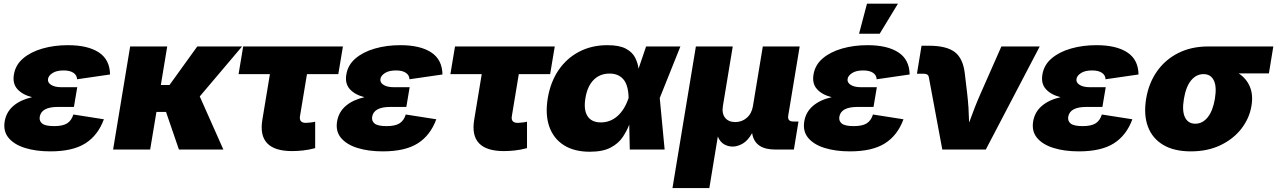

<svg xmlns="http://www.w3.org/2000/svg" viewBox="-20 -792 6765 1017"><path d="M247.1 9.8Q170.4 9.8 112.5 -8.3Q54.7 -26.4 25.4 -61.8Q-3.9 -97.2 4.9 -149.4Q13.2 -198.7 50.8 -231Q88.4 -263.2 149.9 -277.3Q99.1 -290 72.3 -319.8Q45.4 -349.6 53.7 -397.5Q62 -448.2 102.5 -482.7Q143.1 -517.1 205.1 -534.9Q267.1 -552.7 339.8 -552.7Q444.8 -552.7 503.2 -514.6Q561.5 -476.6 563 -397.5L388.2 -372.1Q387.7 -393.6 369.1 -406.2Q350.6 -418.9 316.9 -418.9Q279.3 -418.9 258.1 -405Q236.8 -391.1 234.4 -374Q231 -355 250.7 -342.5Q270.5 -330.1 304.2 -330.1H389.2L378.4 -266.6L371.6 -225.6H286.6Q198.7 -225.6 190.4 -172.9Q187 -150.9 203.6 -137.5Q220.2 -124 267.1 -124Q312 -124 335.2 -138.4Q358.4 -152.8 368.7 -185.5L530.3 -160.2Q498.5 -74.2 431.4 -32.2Q364.3 9.8 247.1 9.8Z M865.7 -545.9 832 -341.8H877.9L1024.9 -545.9H1262.2L1038.1 -281.2L1163.1 0H927.7L859.4 -199.2H808.6L775.4 0H579.1L669.4 -545.9Z M1527.3 8.3Q1342.3 8.3 1369.6 -157.2L1409.7 -399.4H1243.7L1268.1 -545.9H1796.4L1772 -399.4H1606L1568.8 -175.3Q1564 -141.1 1600.6 -141.1Q1609.4 -141.1 1626.5 -143.3Q1643.6 -145.5 1649.4 -147.5V-7.3Q1614.3 2 1584 5.1Q1553.7 8.3 1527.3 8.3Z M2007.8 9.8Q1931.2 9.8 1873.3 -8.3Q1815.4 -26.4 1786.1 -61.8Q1756.8 -97.2 1765.6 -149.4Q1773.9 -198.7 1811.5 -231Q1849.1 -263.2 1910.6 -277.3Q1859.9 -290 1833 -319.8Q1806.2 -349.6 1814.5 -397.5Q1822.8 -448.2 1863.3 -482.7Q1903.8 -517.1 1965.8 -534.9Q2027.8 -552.7 2100.6 -552.7Q2205.6 -552.7 2263.9 -514.6Q2322.3 -476.6 2323.7 -397.5L2148.9 -372.1Q2148.4 -393.6 2129.9 -406.2Q2111.3 -418.9 2077.6 -418.9Q2040 -418.9 2018.8 -405Q1997.6 -391.1 1995.1 -374Q1991.7 -355 2011.5 -342.5Q2031.2 -330.1 2064.9 -330.1H2149.9L2139.2 -266.6L2132.3 -225.6H2047.4Q1959.5 -225.6 1951.2 -172.9Q1947.8 -150.9 1964.4 -137.5Q1981 -124 2027.8 -124Q2072.8 -124 2095.9 -138.4Q2119.1 -152.8 2129.4 -185.5L2291 -160.2Q2259.3 -74.2 2192.1 -32.2Q2125 9.8 2007.8 9.8Z M2649.4 8.3Q2464.4 8.3 2491.7 -157.2L2531.7 -399.4H2365.7L2390.1 -545.9H2918.5L2894 -399.4H2728L2690.9 -175.3Q2686 -141.1 2722.7 -141.1Q2731.4 -141.1 2748.5 -143.3Q2765.6 -145.5 2771.5 -147.5V-7.3Q2736.3 2 2706.1 5.1Q2675.8 8.3 2649.4 8.3Z M3104 11.7Q3021.5 11.7 2966.8 -22.9Q2912.1 -57.6 2889.6 -121.1Q2867.2 -184.6 2881.3 -271.5Q2896 -358.4 2939.2 -421.4Q2982.4 -484.4 3048.6 -518.6Q3114.7 -552.7 3197.3 -552.7Q3260.3 -552.7 3294.7 -534.4Q3329.1 -516.1 3343.8 -487.5Q3358.4 -459 3362.3 -428.2L3402.3 -545.9H3584L3474.6 -272.9L3500.5 0H3315.9L3313 -131.8Q3300.3 -98.6 3278.1 -65.4Q3255.9 -32.2 3214.6 -10.3Q3173.3 11.7 3104 11.7ZM3309.6 -272.9V-274.4Q3308.1 -341.3 3282 -371.8Q3255.9 -402.3 3209 -402.3Q3157.7 -402.3 3124.5 -368.9Q3091.3 -335.4 3081.1 -273.4Q3070.3 -210.9 3091.8 -177.2Q3113.3 -143.6 3162.6 -143.6Q3212.4 -143.6 3250.2 -176.8Q3288.1 -210 3309.1 -271.5Z M3542 204.1 3666 -545.9H3861.3L3809.1 -230.5Q3802.7 -190.9 3820.8 -168.2Q3838.9 -145.5 3874.5 -145.5Q3910.2 -145.5 3936 -168.2Q3961.9 -190.9 3968.3 -230.5L4020.5 -545.9H4215.8L4155.3 -180.7Q4149.9 -148.4 4181.2 -148.4H4209.5L4185.1 0H4085.4Q3977.5 0 3963.9 -86.9Q3941.4 -46.9 3913.8 -31.2Q3886.2 -15.6 3860.8 -15.6Q3836.9 -15.6 3815.7 -27.6Q3794.4 -39.6 3782.2 -68.8L3737.3 204.1Z M4482.4 9.8Q4405.8 9.8 4347.9 -8.3Q4290 -26.4 4260.7 -61.8Q4231.4 -97.2 4240.2 -149.4Q4248.5 -198.7 4286.1 -231Q4323.7 -263.2 4385.3 -277.3Q4334.5 -290 4307.6 -319.8Q4280.8 -349.6 4289.1 -397.5Q4297.4 -448.2 4337.9 -482.7Q4378.4 -517.1 4440.4 -534.9Q4502.4 -552.7 4575.2 -552.7Q4680.2 -552.7 4738.5 -514.6Q4796.9 -476.6 4798.3 -397.5L4623.5 -372.1Q4623 -393.6 4604.5 -406.2Q4585.9 -418.9 4552.2 -418.9Q4514.6 -418.9 4493.4 -405Q4472.2 -391.1 4469.7 -374Q4466.3 -355 4486.1 -342.5Q4505.9 -330.1 4539.6 -330.1H4624.5L4613.8 -266.6L4606.9 -225.6H4522Q4434.1 -225.6 4425.8 -172.9Q4422.4 -150.9 4439 -137.5Q4455.6 -124 4502.4 -124Q4547.4 -124 4570.6 -138.4Q4593.8 -152.8 4604 -185.5L4765.6 -160.2Q4733.9 -74.2 4666.7 -32.2Q4599.6 9.8 4482.4 9.8ZM4530.3 -613.3 4572.3 -772.5H4736.3L4639.6 -613.3Z M4971.2 0 4899.9 -383.3Q4897 -401.4 4873.5 -401.4H4836.9L4861.3 -549.8H4899.9Q4993.2 -549.8 5037.1 -516.4Q5081.1 -482.9 5090.3 -403.8L5103 -296.9Q5107.4 -259.3 5109.9 -221.4Q5112.3 -183.6 5113.3 -142.6Q5127.9 -183.6 5142.8 -221.4Q5157.7 -259.3 5174.3 -296.9L5284.2 -545.9H5487.3L5201.7 0Z M5694.8 9.8Q5618.2 9.8 5560.3 -8.3Q5502.4 -26.4 5473.1 -61.8Q5443.8 -97.2 5452.6 -149.4Q5460.9 -198.7 5498.5 -231Q5536.1 -263.2 5597.7 -277.3Q5546.9 -290 5520 -319.8Q5493.2 -349.6 5501.5 -397.5Q5509.8 -448.2 5550.3 -482.7Q5590.8 -517.1 5652.8 -534.9Q5714.8 -552.7 5787.6 -552.7Q5892.6 -552.7 5950.9 -514.6Q6009.3 -476.6 6010.7 -397.5L5835.9 -372.1Q5835.4 -393.6 5816.9 -406.2Q5798.3 -418.9 5764.6 -418.9Q5727.1 -418.9 5705.8 -405Q5684.6 -391.1 5682.1 -374Q5678.7 -355 5698.5 -342.5Q5718.3 -330.1 5752 -330.1H5836.9L5826.2 -266.6L5819.3 -225.6H5734.4Q5646.5 -225.6 5638.2 -172.9Q5634.8 -150.9 5651.4 -137.5Q5668 -124 5714.8 -124Q5759.8 -124 5783 -138.4Q5806.2 -152.8 5816.4 -185.5L5978 -160.2Q5946.3 -74.2 5879.2 -32.2Q5812 9.8 5694.8 9.8Z M6287.6 9.8Q6198.7 9.8 6141.1 -24.7Q6083.5 -59.1 6060.3 -121.6Q6037.1 -184.1 6050.8 -268.1Q6064.5 -351.6 6108.4 -414.1Q6152.3 -476.6 6221.4 -511.2Q6290.5 -545.9 6379.4 -545.9H6724.6L6701.2 -403.3H6541Q6582 -376.5 6600.3 -333Q6618.7 -289.6 6608.9 -231.4Q6598.1 -165.5 6555.7 -110.6Q6513.2 -55.7 6444.8 -22.9Q6376.5 9.8 6287.6 9.8ZM6355 -399.4Q6316.4 -399.4 6289.1 -366.2Q6261.7 -333 6251 -268.1Q6240.2 -204.6 6256.6 -170.7Q6272.9 -136.7 6311.5 -136.7Q6349.6 -136.7 6377 -170.7Q6404.3 -204.6 6415 -268.1Q6425.8 -333 6409.4 -366.2Q6393.1 -399.4 6355 -399.4Z"/></svg>

Font: Inter Black
Style: Italic
Weight: 900
Italic angle: -9.39999°
Designer: Rasmus Andersson
Foundry: rsms
Version: Version 4.000;git-a52131595